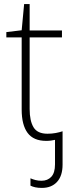

<svg xmlns="http://www.w3.org/2000/svg" viewBox="-20 -679 351 939"><path d="M185 240Q166 240 152.5 237Q139 234 129 229V193Q140 198 153.5 201.5Q167 205 183 205Q213 205 231 185.5Q249 166 249 125V5Q240 7 229.5 8.5Q219 10 206 10Q144 10 115 -29Q86 -68 86 -143V-496H11V-522L86 -531L98 -659H125V-530H283V-496H125V-146Q125 -88 144 -56.5Q163 -25 212 -25Q234 -25 252.5 -28.5Q271 -32 286 -37V126Q286 181 259 210.5Q232 240 185 240Z"/></svg>

Font: Noto Sans Disp ExtLt
Style: Regular
Weight: 200
Designer: Monotype Design Team
Foundry: Monotype Imaging Inc.
Version: Version 2.000;GOOG;noto-source:20170915:90ef993387c0